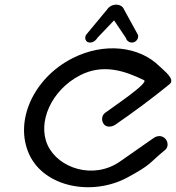

<svg xmlns="http://www.w3.org/2000/svg" viewBox="-20 -789 744 811"><path d="M678.6 -156.8C691.3 -167.3 691.4 -191.6 676.4 -205C661.5 -218.4 642.7 -215.6 629.2 -206.2L487.1 -107C374.4 -28.3 226.1 -78.9 181.4 -175.5C137 -272.1 196.6 -408.4 318.3 -471C416.9 -521.7 509.9 -488.4 588.2 -450.4C611.1 -439.2 454.9 -336 423.6 -312C410.5 -302 406.7 -282 417.8 -265.6C429 -249.1 453.1 -252.8 466.7 -262C545.3 -316.2 621.9 -372.8 695.7 -433C722.7 -454 673.1 -489.8 654 -508.8C568.6 -593.9 419.4 -611.3 284.9 -542.4C120.3 -458.1 39 -276 103.8 -136.1C168.7 3.7 373 40.4 520.7 -40.6C621.1 -95.6 604.2 -95 678.6 -156.8ZM471.1 -769.3C456.4 -769.3 440.9 -762.3 432.4 -748.8C423.8 -738.4 344.4 -642.8 344.4 -642.8L343 -641.1L342.2 -639.1C338.9 -631.2 339.1 -622.1 344.6 -615.9C348.3 -611.6 354 -609.3 360.1 -609.3C373.4 -609.3 385.5 -618 391.9 -629.8L461.8 -703L511.1 -629.8C513.9 -619 523.4 -609.3 537.1 -609.3C543.6 -609.3 550.2 -611.8 555.2 -616.5C561.9 -622.8 564.5 -631.5 563.4 -639.1L563.2 -641.1L562.2 -642.8C562.2 -642.8 510.3 -737.5 504 -748.8C499.6 -761.4 486.2 -769.3 471.1 -769.3Z"/></svg>

Font: Hi.
Style: Tall Oblique
Weight: 400
Designer: Mew Too, Robert Jablonski
Foundry: Cannot Into Space Fonts
Version: Version 1.996